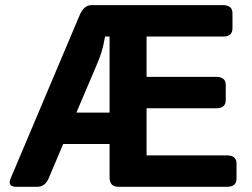

<svg xmlns="http://www.w3.org/2000/svg" viewBox="-20 -720 973 740"><path d="M43.9 0Q7.3 0 21 -32.2L286.6 -660.6Q303.2 -700.2 332.5 -700.2H839.4Q876 -700.2 876 -668.5V-610.8Q876 -579.1 839.4 -579.1H544.9V-423.8H813.5Q850.1 -423.8 850.1 -392.1V-334.5Q850.1 -302.7 813.5 -302.7H544.9V-121.1H855Q891.6 -121.1 891.6 -89.4V-31.7Q891.6 0 855 0H436.5Q402.3 0 402.3 -36.6V-165H223.6L168 -33.7Q153.8 0 123 0ZM274.4 -286.1H402.3V-579.1H384.8Q378.9 -543.9 371.6 -520.3Q364.3 -496.6 353 -470.7Z"/></svg>

Font: Istok
Style: Bold
Weight: 700
Designer: Andrey V. Panov
Foundry: Andrey V. Panov
Version: Version 1.0.1